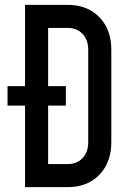

<svg xmlns="http://www.w3.org/2000/svg" viewBox="-20 -770 546 790"><path d="M11 -335.5V-415.5H251V-335.5ZM83 0V-750H258Q340 -750 389 -699.2Q438 -648.5 438 -565V-185Q438 -102 389 -51Q340 0 258 0ZM178 -95H258Q297 -95 320 -119.8Q343 -144.5 343 -185V-565Q343 -605.5 320 -630.2Q297 -655 258 -655H178Z"/></svg>

Font: Mohave Medium
Style: Regular
Weight: 500
Designer: Gumpita Rahayu
Foundry: Tokotype
Version: Version 2.003